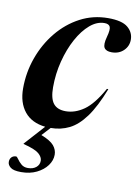

<svg xmlns="http://www.w3.org/2000/svg" viewBox="-85 -581 631 871"><g transform="rotate(10 230.0 -146.0)"><path d="M74 232.5Q38.5 232.5 24.8 221.5Q11 210.5 11 196.5Q11 182.5 19 174.5Q27 166.5 40 166.5Q43.5 166.5 50.8 177.2Q58 188 70 198.5Q82 209 100.5 209Q124 209 138.5 197.2Q153 185.5 153 166.5Q153 149.5 135 134Q117 118.5 63 105V103L146 11Q82.5 4 49.8 -36.8Q17 -77.5 17 -143.5Q17 -217 41.5 -285.2Q66 -353.5 110.2 -407.5Q154.5 -461.5 213.8 -492.8Q273 -524 342.5 -524Q406 -524 433 -501.5Q460 -479 460 -445Q460 -415.5 438.8 -394.8Q417.5 -374 384 -374Q358 -374 349.5 -388.2Q341 -402.5 351 -439Q361 -475 355.2 -487Q349.5 -499 329.5 -499Q295 -499 263 -471.8Q231 -444.5 205.5 -397.8Q180 -351 165 -292.5Q150 -234 150 -172Q150 -120.5 168 -97.5Q186 -74.5 225 -74.5Q268 -74.5 309 -103.2Q350 -132 392 -207L398.5 -206.5Q365.5 -122 330.8 -74.5Q296 -27 256.8 -7.5Q217.5 12 171.5 12Q171.5 12 171.5 12L135.5 51Q179 68 194.8 87Q210.5 106 210.5 128.5Q210.5 155 193 178.8Q175.5 202.5 144.8 217.5Q114 232.5 74 232.5Z"/></g></svg>

Font: Newsreader 72pt SemiBold
Style: Italic
Weight: 600
Italic angle: -17°
Designer: Hugues Gentile
Foundry: Production Type
Version: Version 1.003; ttfautohint (v1.8.3)